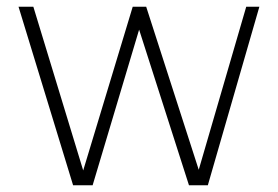

<svg xmlns="http://www.w3.org/2000/svg" viewBox="-20 -550 825 570"><path d="M597 0H541L393 -462L255 0H197L35 -530H79L227 -44L374 -530H414L570 -46L711 -530H750Z"/></svg>

Font: Morrison Thin
Style: Regular
Weight: 100
Designer: Pablo Impallari, Rodrigo Fuenzalida (Modified by Dan O. Williams)
Version: Version 0.03;June 6, 2019;FontCreator 11.5.0.2425 64-bit; tt